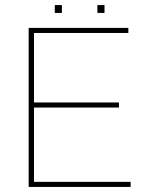

<svg xmlns="http://www.w3.org/2000/svg" viewBox="-20 -737 578 757"><path d="M495 -20V0H93V-627H486V-607H114V-333H449V-313H114V-20ZM392 -717V-686H364V-717ZM224 -717V-686H196V-717Z"/></svg>

Font: Blinker Thin
Style: Regular
Weight: 100
Designer: Juergen Huber
Foundry: supertype
Version: Version 1.017;hotconv 1.0.117;makeotfexe 2.5.65602